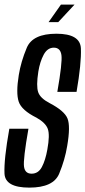

<svg xmlns="http://www.w3.org/2000/svg" viewBox="-31 -830 380 854"><path d="M185 -731.5H228L300.5 -809.5H240ZM99.5 4.5Q206.5 4.5 232.2 -57.5Q258 -119.5 268 -181.5Q283 -269 269.2 -303Q255.5 -337 189.5 -371.5Q148 -393 138.8 -420.2Q129.5 -447.5 139.5 -511.5Q146.5 -555 163.2 -586.5Q180 -618 208.5 -618Q237.5 -618 242.2 -585.2Q247 -552.5 224 -421.5H309.5Q331.5 -549 328.8 -614.5Q326 -680 220 -680Q114.5 -680 88.2 -617.8Q62 -555.5 52.5 -496Q39.5 -416 52.2 -377.8Q65 -339.5 131.5 -306.5Q171.5 -284 181.5 -257Q191.5 -230 179.5 -164.5Q171 -117 155.2 -87.2Q139.5 -57.5 109.5 -57.5Q80 -57.5 75.8 -89Q71.5 -120.5 95.5 -257.5H10.5Q-14 -120 -11 -57.8Q-8 4.5 99.5 4.5Z"/></svg>

Font: Anybody ExtraCondensed
Style: Italic
Weight: 400
Width: 2
Italic angle: -10°
Version: Version 1.113;gftools[0.9.25]